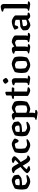

<svg xmlns="http://www.w3.org/2000/svg" viewBox="2064 -2904 1040 5207"><g transform="rotate(-90 2583.5 -300.0)"><path d="M262 0Q235 0 205 -10Q175 -20 147.5 -34.5Q120 -49 100.5 -62.5Q81 -76 76 -83Q62 -101 54.5 -140Q47 -179 47 -222Q47 -262 50.5 -299Q54 -336 60 -366.5Q66 -397 73 -416Q87 -425 113 -439Q139 -453 171.5 -467Q204 -481 238 -490.5Q272 -500 301 -500Q319 -500 345 -489.5Q371 -479 395 -464.5Q419 -450 428 -439Q433 -429 437.5 -406.5Q442 -384 445 -359Q448 -334 448 -316Q436 -300 419.5 -285Q403 -270 387 -258.5Q371 -247 359 -241Q343 -237 313 -232.5Q283 -228 245 -225Q207 -222 165 -222Q167 -190 170.5 -165Q174 -140 178 -135Q181 -131 193 -123Q205 -115 220.5 -106.5Q236 -98 250.5 -91.5Q265 -85 274 -85Q287 -85 307.5 -87.5Q328 -90 351 -93.5Q374 -97 394.5 -100.5Q415 -104 427 -106Q431 -102 436 -94.5Q441 -87 441 -75Q425 -60 397.5 -42Q370 -24 335.5 -12Q301 0 262 0ZM231 -284Q250 -285 271 -287Q292 -289 310 -293Q328 -297 338 -302Q338 -313 336.5 -329.5Q335 -346 333 -362Q331 -378 327 -384Q325 -389 314 -396.5Q303 -404 290.5 -409.5Q278 -415 270 -415Q261 -415 242 -411Q223 -407 204 -401.5Q185 -396 176 -391Q172 -379 169 -361.5Q166 -344 164.5 -326Q163 -308 163 -292Q175 -288 194.5 -286Q214 -284 231 -284Z M590 0Q579 0 562 -10Q545 -20 529 -33.5Q513 -47 502 -60Q491 -73 491 -79Q491 -95 506.5 -117.5Q522 -140 547.5 -165Q573 -190 603 -215Q633 -240 660 -262L604 -355Q595 -369 585 -383.5Q575 -398 561.5 -410.5Q548 -423 528 -429L493 -441Q494 -452 498 -462.5Q502 -473 504 -476Q514 -481 531 -486.5Q548 -492 565.5 -496Q583 -500 592 -500Q629 -500 653 -477Q677 -454 697 -419L755 -313Q776 -331 795 -349Q814 -367 828 -383Q842 -399 848 -409Q838 -416 823 -424Q808 -432 793.5 -439Q779 -446 769 -449Q770 -460 773 -469.5Q776 -479 779 -484Q787 -488 803.5 -491.5Q820 -495 838.5 -497.5Q857 -500 868 -500Q875 -500 889 -492.5Q903 -485 918 -475Q933 -465 942.5 -453.5Q952 -442 952 -435Q952 -417 937.5 -395Q923 -373 899.5 -349.5Q876 -326 848 -302.5Q820 -279 792 -257L860 -143Q881 -108 901 -94.5Q921 -81 941 -81H961Q964 -78 967.5 -71Q971 -64 971 -54Q965 -42 948.5 -29.5Q932 -17 912.5 -8.5Q893 0 877 0Q854 0 824 -18.5Q794 -37 764 -86L694 -204Q672 -183 651 -161Q630 -139 615.5 -121Q601 -103 595 -94Q602 -90 616.5 -83Q631 -76 647 -69Q663 -62 673 -58Q676 -53 679 -43Q682 -33 682 -22Q673 -17 656.5 -12Q640 -7 621.5 -3.5Q603 0 590 0Z M1250 0Q1223 0 1193 -10Q1163 -20 1135.5 -34.5Q1108 -49 1088.5 -62.5Q1069 -76 1064 -83Q1050 -101 1042.5 -140Q1035 -179 1035 -222Q1035 -262 1038.5 -299Q1042 -336 1048 -366.5Q1054 -397 1061 -416Q1074 -425 1100 -439Q1126 -453 1158.5 -467Q1191 -481 1225 -490.5Q1259 -500 1289 -500Q1305 -500 1327 -491.5Q1349 -483 1371 -470.5Q1393 -458 1409 -445.5Q1425 -433 1429 -425Q1431 -409 1423 -387.5Q1415 -366 1404.5 -346.5Q1394 -327 1384 -316Q1370 -316 1356.5 -320Q1343 -324 1333 -328Q1327 -345 1318 -366Q1309 -387 1299 -402.5Q1289 -418 1280 -418Q1259 -418 1236 -412.5Q1213 -407 1194.5 -400.5Q1176 -394 1166 -389Q1163 -380 1160 -362.5Q1157 -345 1155 -324.5Q1153 -304 1153 -285Q1153 -254 1155.5 -220.5Q1158 -187 1161.5 -163.5Q1165 -140 1169 -135Q1171 -131 1182 -123.5Q1193 -116 1208 -107Q1223 -98 1238 -91.5Q1253 -85 1262 -85Q1279 -85 1308.5 -89Q1338 -93 1364 -97.5Q1390 -102 1399 -104Q1403 -101 1407.5 -93Q1412 -85 1413 -73Q1397 -59 1372.5 -42Q1348 -25 1317 -12.5Q1286 0 1250 0Z M1707 0Q1680 0 1650 -10Q1620 -20 1592.5 -34.5Q1565 -49 1545.5 -62.5Q1526 -76 1521 -83Q1507 -101 1499.5 -140Q1492 -179 1492 -222Q1492 -262 1495.5 -299Q1499 -336 1505 -366.5Q1511 -397 1518 -416Q1532 -425 1558 -439Q1584 -453 1616.5 -467Q1649 -481 1683 -490.5Q1717 -500 1746 -500Q1764 -500 1790 -489.5Q1816 -479 1840 -464.5Q1864 -450 1873 -439Q1878 -429 1882.5 -406.5Q1887 -384 1890 -359Q1893 -334 1893 -316Q1881 -300 1864.5 -285Q1848 -270 1832 -258.5Q1816 -247 1804 -241Q1788 -237 1758 -232.5Q1728 -228 1690 -225Q1652 -222 1610 -222Q1612 -190 1615.5 -165Q1619 -140 1623 -135Q1626 -131 1638 -123Q1650 -115 1665.5 -106.5Q1681 -98 1695.5 -91.5Q1710 -85 1719 -85Q1732 -85 1752.5 -87.5Q1773 -90 1796 -93.5Q1819 -97 1839.5 -100.5Q1860 -104 1872 -106Q1876 -102 1881 -94.5Q1886 -87 1886 -75Q1870 -60 1842.5 -42Q1815 -24 1780.5 -12Q1746 0 1707 0ZM1676 -284Q1695 -285 1716 -287Q1737 -289 1755 -293Q1773 -297 1783 -302Q1783 -313 1781.5 -329.5Q1780 -346 1778 -362Q1776 -378 1772 -384Q1770 -389 1759 -396.5Q1748 -404 1735.5 -409.5Q1723 -415 1715 -415Q1706 -415 1687 -411Q1668 -407 1649 -401.5Q1630 -396 1621 -391Q1617 -379 1614 -361.5Q1611 -344 1609.5 -326Q1608 -308 1608 -292Q1620 -288 1639.5 -286Q1659 -284 1676 -284Z M2131 200Q2122 200 2095.5 196.5Q2069 193 2037 188Q2005 183 1977 177Q1949 171 1937 167Q1937 159 1940.5 151Q1944 143 1947 138L1975 133Q1992 130 2000.5 115.5Q2009 101 2009 54V-391Q2009 -400 2005.5 -407Q2002 -414 1993 -417L1936 -437Q1938 -451 1941.5 -459.5Q1945 -468 1949 -472Q1966 -481 1997.5 -490.5Q2029 -500 2054 -500Q2086 -500 2107 -481Q2128 -462 2128 -434Q2143 -444 2160.5 -455Q2178 -466 2197 -476.5Q2216 -487 2234 -493.5Q2252 -500 2267 -500Q2283 -500 2306 -492.5Q2329 -485 2354 -473.5Q2379 -462 2399 -449.5Q2419 -437 2428 -427Q2437 -411 2442.5 -384.5Q2448 -358 2449.5 -329Q2451 -300 2451 -276Q2451 -220 2443 -168.5Q2435 -117 2426 -87Q2414 -76 2391.5 -61.5Q2369 -47 2341 -32.5Q2313 -18 2282.5 -9Q2252 0 2224 0Q2205 0 2179.5 -9.5Q2154 -19 2130 -30V74Q2130 94 2125 109.5Q2120 125 2116 131L2200 139Q2202 142 2204.5 149.5Q2207 157 2207 166Q2202 174 2187.5 182Q2173 190 2157.5 195Q2142 200 2131 200ZM2222 -81Q2233 -81 2253 -86Q2273 -91 2292.5 -97.5Q2312 -104 2319 -108Q2326 -125 2329 -157.5Q2332 -190 2332 -219Q2332 -251 2330 -281.5Q2328 -312 2324.5 -335.5Q2321 -359 2318 -367Q2314 -375 2299 -385.5Q2284 -396 2266.5 -403.5Q2249 -411 2236 -411Q2228 -411 2207.5 -405.5Q2187 -400 2165.5 -391.5Q2144 -383 2130 -376V-107Q2145 -101 2163 -94.5Q2181 -88 2197.5 -84.5Q2214 -81 2222 -81Z M2733 0Q2720 0 2696 -7.5Q2672 -15 2646.5 -27Q2621 -39 2603.5 -51Q2586 -63 2586 -72V-438L2508 -445Q2508 -466 2512.5 -477.5Q2517 -489 2521 -493L2576 -500Q2589 -502 2593.5 -510.5Q2598 -519 2598 -540V-645Q2611 -654 2634 -664.5Q2657 -675 2679 -675L2700 -660V-501L2807 -500L2818 -487Q2817 -470 2811.5 -455Q2806 -440 2800 -433L2705 -435V-86L2812 -68Q2815 -64 2818 -56.5Q2821 -49 2821 -37Q2812 -27 2797 -18.5Q2782 -10 2765 -5Q2748 0 2733 0Z M3063 0Q3054 0 3028.5 -3.5Q3003 -7 2972.5 -12Q2942 -17 2915.5 -23Q2889 -29 2877 -33Q2877 -41 2880.5 -49Q2884 -57 2887 -62L2914 -66Q2924 -68 2931.5 -74.5Q2939 -81 2942.5 -97Q2946 -113 2946 -146V-391Q2946 -400 2942.5 -407Q2939 -414 2930 -417L2872 -437Q2874 -449 2877 -458Q2880 -467 2885 -472Q2903 -481 2934.5 -490.5Q2966 -500 2991 -500Q3023 -500 3044.5 -478Q3066 -456 3066 -423V-126Q3066 -106 3061.5 -90.5Q3057 -75 3053 -69L3131 -61Q3133 -57 3135.5 -50Q3138 -43 3138 -34Q3133 -26 3119 -18Q3105 -10 3090 -5Q3075 0 3063 0ZM2986 -592Q2979 -592 2967 -602Q2955 -612 2943.5 -626Q2932 -640 2924 -654.5Q2916 -669 2916 -678Q2916 -686 2926.5 -697Q2937 -708 2952.5 -718.5Q2968 -729 2983.5 -736Q2999 -743 3007 -743Q3016 -743 3027.5 -733.5Q3039 -724 3049.5 -709Q3060 -694 3067 -680Q3074 -666 3074 -656Q3074 -648 3064 -637Q3054 -626 3040 -616Q3026 -606 3011 -599Q2996 -592 2986 -592Z M3420 0Q3394 0 3364.5 -10Q3335 -20 3308.5 -34Q3282 -48 3262.5 -62Q3243 -76 3237 -84Q3223 -102 3215.5 -140.5Q3208 -179 3208 -224Q3208 -263 3211.5 -299Q3215 -335 3221 -365.5Q3227 -396 3234 -416Q3248 -425 3274 -439Q3300 -453 3333 -467Q3366 -481 3400 -490.5Q3434 -500 3463 -500Q3482 -500 3507 -492Q3532 -484 3558 -472.5Q3584 -461 3604 -447.5Q3624 -434 3632 -424Q3640 -412 3644.5 -387Q3649 -362 3651.5 -333Q3654 -304 3654 -279Q3654 -223 3646 -170.5Q3638 -118 3628 -87Q3616 -76 3593.5 -61.5Q3571 -47 3542.5 -32.5Q3514 -18 3482.5 -9Q3451 0 3420 0ZM3432 -81Q3443 -81 3461.5 -86Q3480 -91 3497.5 -97Q3515 -103 3523 -107Q3529 -121 3531.5 -150Q3534 -179 3534 -208Q3534 -240 3532 -276Q3530 -312 3527 -339Q3524 -366 3520 -371Q3517 -377 3501.5 -387Q3486 -397 3466.5 -406Q3447 -415 3431 -415Q3420 -415 3401.5 -411Q3383 -407 3365 -401.5Q3347 -396 3338 -392Q3334 -383 3331.5 -365.5Q3329 -348 3327 -327Q3325 -306 3325 -286Q3325 -251 3327.5 -218Q3330 -185 3333.5 -161.5Q3337 -138 3340 -132Q3343 -129 3354 -121Q3365 -113 3379.5 -103.5Q3394 -94 3408.5 -87.5Q3423 -81 3432 -81Z M3915 0Q3905 0 3881 -3.5Q3857 -7 3828 -12Q3799 -17 3773.5 -23Q3748 -29 3736 -33Q3736 -41 3739.5 -49Q3743 -57 3746 -62L3773 -66Q3790 -69 3797.5 -84Q3805 -99 3805 -146V-391Q3805 -399 3801.5 -406.5Q3798 -414 3789 -417L3730 -437Q3732 -451 3735 -459Q3738 -467 3743 -472Q3760 -481 3792 -490.5Q3824 -500 3848 -500Q3880 -500 3901 -481.5Q3922 -463 3923 -432Q3944 -446 3968.5 -462Q3993 -478 4017 -489Q4041 -500 4059 -500Q4082 -500 4110.5 -491Q4139 -482 4165.5 -467.5Q4192 -453 4209 -436Q4226 -419 4226 -401V-126Q4226 -106 4221.5 -90.5Q4217 -75 4213 -69L4291 -61Q4293 -57 4295.5 -49.5Q4298 -42 4298 -34Q4293 -26 4279 -18Q4265 -10 4250 -5Q4235 0 4223 0Q4214 0 4189 -3.5Q4164 -7 4134.5 -12Q4105 -17 4079.5 -23Q4054 -29 4042 -33Q4042 -42 4045 -49.5Q4048 -57 4051 -62L4075 -65Q4085 -67 4092 -73Q4099 -79 4102.5 -95.5Q4106 -112 4106 -146V-357Q4106 -366 4097.5 -375.5Q4089 -385 4076 -393Q4063 -401 4051 -406Q4039 -411 4032 -411Q4025 -411 4010.5 -407.5Q3996 -404 3979 -397.5Q3962 -391 3947.5 -385.5Q3933 -380 3925 -376V-131Q3925 -112 3920 -95Q3915 -78 3909 -69L3984 -61Q3986 -58 3988.5 -50.5Q3991 -43 3991 -34Q3986 -26 3972 -18Q3958 -10 3942 -5Q3926 0 3915 0Z M4507 4Q4486 4 4459 -9Q4432 -22 4409.5 -38Q4387 -54 4379 -65Q4373 -77 4368.5 -101Q4364 -125 4364 -153Q4364 -166 4365 -177Q4366 -188 4367 -197Q4371 -204 4382.5 -214.5Q4394 -225 4409.5 -236.5Q4425 -248 4440 -256.5Q4455 -265 4465 -267Q4473 -270 4492 -271Q4511 -272 4534 -273Q4549 -274 4564 -275.5Q4579 -277 4594 -279Q4609 -281 4623 -283Q4637 -285 4650 -287V-394Q4626 -406 4596 -413Q4566 -420 4542 -420Q4533 -420 4522.5 -419Q4512 -418 4506 -417L4475 -335Q4470 -333 4458.5 -329Q4447 -325 4426 -323Q4417 -335 4402.5 -362.5Q4388 -390 4383 -423Q4404 -441 4433 -455.5Q4462 -470 4493.5 -480Q4525 -490 4555 -495Q4585 -500 4609 -500Q4629 -500 4656.5 -489Q4684 -478 4710 -461.5Q4736 -445 4753 -427.5Q4770 -410 4770 -396V-75L4838 -68Q4840 -64 4843 -55.5Q4846 -47 4846 -36Q4839 -26 4822.5 -18Q4806 -10 4788 -5Q4770 0 4757 0Q4734 0 4715 -8.5Q4696 -17 4683.5 -30.5Q4671 -44 4663 -58Q4641 -45 4611.5 -30.5Q4582 -16 4554 -6Q4526 4 4507 4ZM4548 -81Q4559 -81 4578 -85.5Q4597 -90 4617.5 -97Q4638 -104 4650 -110V-225Q4631 -222 4609.5 -218.5Q4588 -215 4568 -213Q4543 -210 4517.5 -205.5Q4492 -201 4478 -191Q4478 -175 4479 -152Q4480 -129 4487 -112Q4496 -102 4514 -91.5Q4532 -81 4548 -81Z M5076 0Q5067 0 5042.5 -3.5Q5018 -7 4988 -12Q4958 -17 4932.5 -23Q4907 -29 4895 -33Q4895 -41 4898 -49Q4901 -57 4904 -62L4929 -66Q4946 -69 4952.5 -84Q4959 -99 4959 -146V-691Q4959 -699 4955.5 -706Q4952 -713 4943 -716L4870 -739Q4872 -751 4875.5 -759.5Q4879 -768 4882 -772Q4893 -777 4915.5 -783.5Q4938 -790 4962.5 -795Q4987 -800 5004 -800Q5037 -800 5058 -778Q5079 -756 5079 -723V-126Q5079 -104 5074.5 -89.5Q5070 -75 5066 -69L5144 -61Q5146 -57 5148.5 -50Q5151 -43 5151 -34Q5146 -26 5132 -18Q5118 -10 5102.5 -5Q5087 0 5076 0Z"/></g></svg>

Font: Texturina Medium 12pt SemiBold
Style: Regular
Weight: 600
Version: Version 1.002